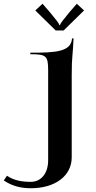

<svg xmlns="http://www.w3.org/2000/svg" viewBox="-147 -750 511 1020"><path d="M40.5 -694.5 149 -588H191L299.5 -694.5L261 -730L221.5 -684.5C189.6 -644.8 174 -627.7 172 -617H168C166 -627.7 153.6 -641.1 118.5 -684.5L79 -730ZM-127 208.7C-83 238.3 -36.8 250 16.8 250C146.5 250 234 184 234 86V-350C234 -408.6 235.5 -428.8 237.9 -456.7C239.6 -476.8 241.7 -501.8 243.8 -546H235.8C230.8 -474 147.5 -470 13.8 -470V-462C99.3 -462 108.8 -453.3 108.8 -375V102C108.8 170.4 71.7 216 16.8 216C-30.4 216 -71.6 209.2 -110.1 183.8Z"/></svg>

Font: Prida01
Style: Black
Weight: 900
Designer: gluk
Foundry: gluk
Version: Version 00.072